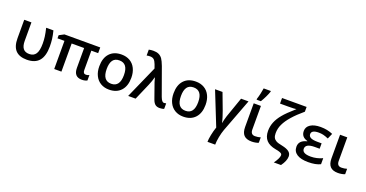

<svg xmlns="http://www.w3.org/2000/svg" viewBox="-41 -1720 5489 2879"><g transform="rotate(20 2704.0 -280.5)"><path d="M573 -294Q573 -356 566 -412.5Q559 -469 541 -540H425Q444 -461 451 -407Q458 -353 458 -298Q458 -187 424.5 -135Q391 -83 319 -83Q253 -83 221.5 -123.5Q190 -164 190 -245V-540H75V-245Q75 -115 134.5 -52.5Q194 10 313 10Q445 10 509 -65.5Q573 -141 573 -294Z M1179 -138V-449H1288V-540H717L639 -499V-449H750V0H865V-449H1064V-132Q1064 10 1192 10Q1218 10 1241 4.5Q1264 -1 1277 -9V-95Q1252 -82 1225 -82Q1179 -82 1179 -138Z M1628 -550Q1506 -550 1438.5 -476.5Q1371 -403 1371 -271Q1371 -185 1402 -123Q1433 -59 1491 -24.5Q1549 10 1625 10Q1746 10 1814 -64.5Q1882 -139 1882 -271Q1882 -355 1851 -418.5Q1820 -482 1762.5 -516Q1705 -550 1628 -550ZM1626 -456Q1764 -456 1764 -271Q1764 -84 1627 -84Q1489 -84 1489 -271Q1489 -362 1522 -409Q1555 -456 1626 -456Z M2162 -261Q2194 -335 2209 -397H2212Q2215 -383 2232 -327Q2259 -249 2302 -129L2318 -84Q2336 -33 2363 -11.5Q2390 10 2434 10Q2452 10 2472 6.5Q2492 3 2504 -3V-90Q2485 -85 2472 -85Q2452 -85 2437.5 -102.5Q2423 -120 2408 -159L2251 -595Q2224 -666 2200 -701Q2175 -735 2140.5 -750.5Q2106 -766 2056 -766Q2018 -766 1983 -758V-664Q2009 -670 2036 -670Q2076 -670 2098.5 -650.5Q2121 -631 2139 -583L2161 -521L1930 0H2049Z M2813 -550Q2691 -550 2623.5 -476.5Q2556 -403 2556 -271Q2556 -185 2587 -123Q2618 -59 2676 -24.5Q2734 10 2810 10Q2931 10 2999 -64.5Q3067 -139 3067 -271Q3067 -355 3036 -418.5Q3005 -482 2947.5 -516Q2890 -550 2813 -550ZM2811 -456Q2949 -456 2949 -271Q2949 -84 2812 -84Q2674 -84 2674 -271Q2674 -362 2707 -409Q2740 -456 2811 -456Z M3454 -11 3654 -540H3535Q3444 -284 3423 -220Q3403 -156 3393 -103H3390Q3386 -129 3369.5 -183.5Q3353 -238 3338 -277L3239 -540H3120L3333 -6Q3311 57 3297 127Q3283 197 3283 240H3406Q3406 186 3420 114.5Q3434 43 3454 -11Z M3827 -606Q3854 -650 3879 -702Q3904 -754 3915 -789V-801H3801Q3796 -764 3784 -711.5Q3772 -659 3759 -620V-606ZM3737 -163Q3737 -75 3777 -32.5Q3817 10 3901 10Q3932 10 3962 4.5Q3992 -1 4011 -10V-96Q3968 -83 3923 -83Q3852 -83 3852 -164V-540H3737Z M4354 -89Q4284 -102 4255 -119Q4226 -135 4212.5 -161.5Q4199 -188 4199 -232Q4199 -309 4232 -376Q4295 -511 4501 -684V-760H4109V-671H4239Q4348 -671 4369 -677Q4240 -563 4191 -502Q4135 -435 4107.5 -367.5Q4080 -300 4080 -226Q4080 -132 4129.5 -77.5Q4179 -23 4283 -4Q4322 2 4346 11Q4369 19 4379 28Q4389 37 4389 53Q4389 77 4370.5 114.5Q4352 152 4323 190H4438Q4503 101 4503 30Q4503 -16 4467 -44.5Q4431 -73 4354 -89Z M4690 -396Q4690 -461 4805 -461Q4843 -461 4876.5 -453.5Q4910 -446 4961 -424L4999 -511Q4912 -550 4804 -550Q4702 -550 4643 -512Q4584 -474 4584 -408Q4584 -311 4686 -284V-279Q4622 -263 4591.5 -231Q4561 -199 4561 -148Q4561 -72 4623.5 -31Q4686 10 4804 10Q4925 10 4998 -27V-123Q4907 -81 4812 -81Q4675 -81 4675 -157Q4675 -197 4711 -217.5Q4747 -238 4822 -238H4899V-324H4835Q4761 -324 4725.5 -341.5Q4690 -359 4690 -396Z M5115 -163Q5115 -75 5155 -32.5Q5195 10 5279 10Q5310 10 5340 4.5Q5370 -1 5389 -10V-96Q5346 -83 5301 -83Q5230 -83 5230 -164V-540H5115Z"/></g></svg>

Font: OpenSansMMV
Style: Semibold
Weight: 600
Designer: Steve Matteson
Foundry: Ascender Corporation
Version: Version 6.000